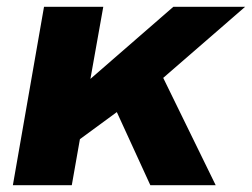

<svg xmlns="http://www.w3.org/2000/svg" viewBox="-20 -547 744 567"><path d="M18 0 110 -527H285L247 -314L492 -527H704L462 -317L617 0H424L325 -216L216 -136L192 0Z"/></svg>

Font: Archivo SemiExpanded ExtraBold
Style: Italic
Weight: 800
Width: 6
Italic angle: -10°
Designer: Hector Gatti
Foundry: Omnibus-Type
Version: Version 2.001